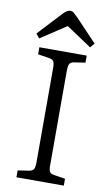

<svg xmlns="http://www.w3.org/2000/svg" viewBox="-100 -969 585 1018"><g transform="rotate(10 192.5 -459.5)"><path d="M65 0V-37L125 -46Q143 -49 149.5 -59Q156 -69 156 -97V-606Q156 -631 149.5 -640.5Q143 -650 123 -653L65 -662V-700H320V-662L260 -653Q242 -650 236 -639.5Q230 -629 230 -602V-93Q230 -68 236 -58.5Q242 -49 262 -46L320 -37V0ZM56 -746 37 -769 157 -898Q177 -919 194 -919Q204 -919 211.5 -913Q219 -907 234 -892L350 -770L330 -746L194 -837Z"/></g></svg>

Font: Literata 12pt Light
Style: Regular
Weight: 300
Designer: Latin by Veronika Burian and Jose Scaglione. Greek by Irene Vlachou. Cyrillic by Vera Evstafieva.
Foundry: TypeTogether
Version: Version 3.002